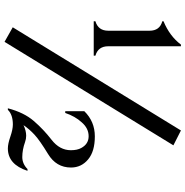

<svg xmlns="http://www.w3.org/2000/svg" viewBox="-6 -792 816 845"><g transform="rotate(90 402.5 -369.0)"><path d="M579.6 -377.9Q645.5 -377.9 680.7 -348.6Q716.8 -318.8 716.8 -272.9Q716.8 -208 657.2 -171.9Q597.7 -135.7 572.8 -112.8Q547.9 -89.8 530.3 -64Q554.7 -75.7 577.1 -75.7Q590.8 -75.7 604.5 -70.8Q638.7 -58.6 670.9 -58.6Q700.2 -58.6 723.6 -81.5H731.4Q703.1 4.9 632.8 4.9Q612.3 4.9 580.1 -6.3Q548.8 -17.1 527.3 -17.1Q484.4 -17.1 462.9 4.9H456.1Q474.6 -65.9 511.7 -108.9Q548.8 -151.9 594.7 -187.5Q640.6 -223.1 640.6 -272.5Q640.6 -300.3 630.9 -317.9Q613.3 -350.6 579.1 -350.6Q543.9 -350.6 517.6 -319.8Q491.2 -291 476.6 -247.6H468.8V-331.5Q514.2 -377.9 579.6 -377.9ZM175.8 -756.8H183.1V-437Q183.1 -392.1 224.6 -380.4V-373H73.2V-380.4Q114.7 -392.6 114.7 -437V-618.7Q114.7 -663.6 73.2 -674.8V-680.2Q138.2 -707 175.8 -756.8ZM553.7 -756.8 619.1 -723.6 163.6 19.5 99.6 -16.6Z"/></g></svg>

Font: Modern Antiqua
Style: Book
Weight: 400
Designer: Wojciech Kalinowski "wmk69" (wmk69@o2.pl)
Foundry: Wojciech Kalinowski "wmk69" (wmk69@o2.pl)
Version: Version 3.1.0; 2021-05-28